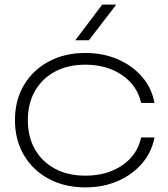

<svg xmlns="http://www.w3.org/2000/svg" viewBox="-20 -802 729 834"><path d="M651 -205Q639 -141 597 -92Q555 -43 491.5 -15.5Q428 12 351 12Q261 12 192 -25Q123 -62 84 -128Q45 -194 45 -280Q45 -367 84 -432.5Q123 -498 192 -535Q261 -572 351 -572Q428 -572 491.5 -544.5Q555 -517 597 -468.5Q639 -420 651 -355H593Q576 -431 510 -476Q444 -521 351 -521Q275 -521 219 -491Q163 -461 132 -407Q101 -353 101 -280Q101 -207 132 -153Q163 -99 219 -69Q275 -39 351 -39Q445 -39 511 -84Q577 -129 593 -205ZM424 -782H485L366 -627H307Z"/></svg>

Font: Unbounded ExtraLight
Style: Regular
Weight: 250
Designer: Luke Prowse, Jean-Baptiste Morizot, Fátima Lázaro, Florian Runge
Foundry: NaN
Version: Version 1.701;gftools[0.9.28.dev5+ged2979d]